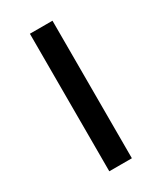

<svg xmlns="http://www.w3.org/2000/svg" viewBox="-144 -592 546 648"><g transform="rotate(-30 129.0 -268.0)"><path d="M173 0V-536H85V0Z"/></g></svg>

Font: Noto Sans Bhaiksuki
Style: Regular
Weight: 400
Designer: Monotype Design Team
Foundry: Monotype Imaging Inc.
Version: Version 2.002